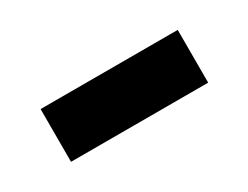

<svg xmlns="http://www.w3.org/2000/svg" viewBox="-29 -452 428 331"><g transform="rotate(-30 185.0 -286.5)"><path d="M49 -339H322V-234H49Z"/></g></svg>

Font: Kinto Sans
Style: Bold
Weight: 700
Designer: Authors: Ryoko NISHIZUKA  (kana & ideographs); Paul D. Hunt (Latin, Greek & Cyrillic); Wenlong ZHANG  (bopomofo); Sandol
Foundry: Adobe Systems Incorporated, ookami Inc.
Version: Version 0.001